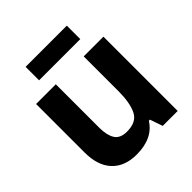

<svg xmlns="http://www.w3.org/2000/svg" viewBox="-199 -854 998 998"><g transform="rotate(-45 300.0 -355.5)"><path d="M451 -622V-721H148V-622ZM403 -70H411L435 0H545V-546H400V-289Q400 -207 377 -158.5Q354 -110 283 -110Q233 -110 214 -141Q195 -172 195 -227V-546H50V-190Q50 -93 98.5 -41.5Q147 10 234 10Q353 10 403 -70Z"/></g></svg>

Font: Noto Sans Mono UI
Style: Bold
Weight: 700
Designer: Monotype Design team
Foundry: Monotype Imaging Inc.
Version: 1.000